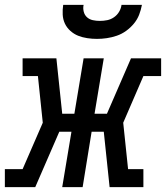

<svg xmlns="http://www.w3.org/2000/svg" viewBox="-54 -770 683 790"><path d="M-34 0V-74H39L122 -265L102 -457H39V-530H178L202 -302H252L290 -530H373L335 -302H386L485 -530H609V-457H536L453 -265L473 -74H536V0H397L373 -228H323L286 0H202L240 -228H190L91 0ZM345 -610Q325 -610 305 -613Q285 -616 267.5 -623Q250 -630 235.5 -643Q221 -656 213 -673Q205 -690 204 -710Q203 -730 206 -750H290Q287 -736 290.5 -722Q294 -708 304 -699Q314 -690 328 -687Q342 -684 357 -684Q372 -684 387 -687Q402 -690 415 -699Q428 -708 436 -721.5Q444 -735 446 -750H530Q526 -729 518.5 -709.5Q511 -690 497 -673Q483 -656 465 -643Q447 -630 426.5 -623Q406 -616 385.5 -613Q365 -610 345 -610Z"/></svg>

Font: Iosevka Slab Extended
Style: Italic
Weight: 400
Width: 7
Italic angle: -9°
Monospace: yes
Designer: Belleve Invis
Foundry: Belleve Invis
Version: Version 11.1.0; ttfautohint (v1.8.3)